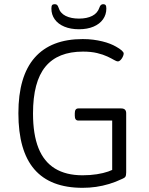

<svg xmlns="http://www.w3.org/2000/svg" viewBox="-20 -893 712 919"><path d="M375 6Q221 6 144.5 -82.5Q68 -171 68 -351Q68 -528 146 -617Q224 -706 376 -706Q403 -706 426 -703Q449 -700 469.5 -695Q490 -690 506.5 -683.5Q523 -677 535 -670Q553 -660 562.5 -651.5Q572 -643 572 -637Q572 -632 569.5 -625.5Q567 -619 563 -613Q559 -607 554 -603Q549 -599 544 -599Q538 -599 526 -606Q514 -613 494 -622.5Q474 -632 445 -639Q416 -646 377 -646Q257 -646 197.5 -574Q138 -502 138 -350Q138 -250 164 -184.5Q190 -119 243 -86.5Q296 -54 375 -54Q412 -54 443.5 -59Q475 -64 498 -72Q521 -80 534 -89L517 -45V-316H355Q338 -316 338 -339V-351Q338 -374 355 -374H560Q584 -374 584 -351V-68Q584 -53 580 -47Q576 -41 563 -36Q534 -22 502.5 -12.5Q471 -3 439.5 1.5Q408 6 375 6ZM358 -753Q318 -753 288 -765.5Q258 -778 242 -800.5Q226 -823 226 -852Q226 -864 229.5 -868.5Q233 -873 242 -873Q249 -873 253 -869.5Q257 -866 260 -857Q268 -830 294 -817Q320 -804 358 -804Q396 -804 421.5 -817Q447 -830 456 -857Q461 -873 474 -873Q482 -873 485.5 -868.5Q489 -864 489 -852Q489 -823 473 -800.5Q457 -778 427.5 -765.5Q398 -753 358 -753Z"/></svg>

Font: Asap Light
Style: Regular
Weight: 300
Designer: Pablo Cosgaya
Foundry: Omnibus-Type
Version: Version 3.001